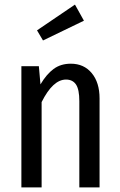

<svg xmlns="http://www.w3.org/2000/svg" viewBox="-20 -815 522 835"><path d="M413 -387V0H325V-375Q325 -426 310.5 -447.5Q296 -469 267 -469Q210 -469 161 -371V0H73V-527H149L156 -448Q182 -492 213 -515Q244 -538 288 -538Q345 -538 379 -497Q413 -456 413 -387ZM345 -725 167 -639 141 -683 306 -795Z"/></svg>

Font: Fira Sans Compressed
Style: Regular
Weight: 400
Width: 1
Designer: bBox Type GmbH & Carrois Corporate GbR & Edenspiekermann AG
Foundry: bBox Type GmbH & Carrois Corporate GbR & Edenspiekermann AG
Version: Version 4.301